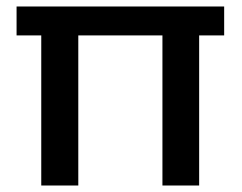

<svg xmlns="http://www.w3.org/2000/svg" viewBox="-20 -571 746 591"><path d="M670 -551V-462H593V0H480V-462H221V0H107V-462H31V-551Z"/></svg>

Font: Poppins Cyr Med
Style: Regular
Weight: 500
Designer: Ninad Kale (Devanagari), Jonny Pinhorn (Latin)
Foundry: Indian Type Foundry
Version: 4.004